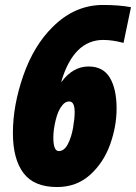

<svg xmlns="http://www.w3.org/2000/svg" viewBox="-20 -744 548 774"><path d="M32 -208Q32 -319 74 -439.5Q116 -560 192 -635Q281 -724 395 -724Q460 -724 508 -715L478 -571Q434 -583 396 -583Q277 -583 227 -415H229Q250 -444 277.5 -460Q305 -476 337 -476Q396 -476 423 -430.5Q450 -385 450 -306Q450 -235 424 -162Q398 -89 343.5 -39.5Q289 10 210 10Q117 10 74.5 -46.5Q32 -103 32 -208ZM281 -292Q281 -335 259 -335Q242 -335 230 -318Q214 -299 204.5 -260Q195 -221 195 -190Q195 -135 217 -135Q239 -135 253.5 -163Q268 -191 274.5 -228.5Q281 -266 281 -292Z"/></svg>

Font: Noto Sans UI CondBlack
Style: Italic
Weight: 900
Width: 3
Italic angle: -12°
Designer: Monotype Design Team
Foundry: Monotype Imaging Inc.
Version: Version 1.001